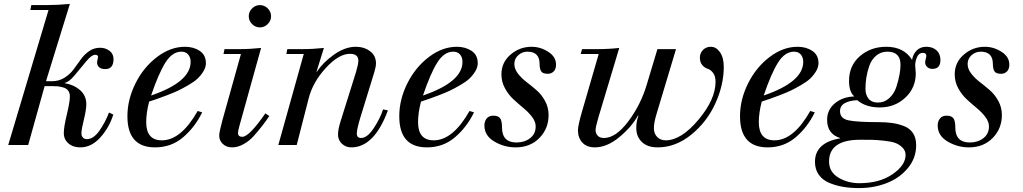

<svg xmlns="http://www.w3.org/2000/svg" viewBox="-20 -741 5227 981"><path d="M228 -690H135L140 -715H215Q276 -715 337 -721L215 -326H245Q281 -326 309 -343.5Q337 -361 356 -386.5Q375 -412 392.5 -437Q410 -462 435 -479.5Q460 -497 491 -497Q519 -497 539.5 -481.5Q560 -466 560 -439Q560 -388 518 -388Q497 -388 486.5 -397.5Q476 -407 476 -422Q476 -427 478.5 -437Q481 -447 481 -450Q481 -461 466 -461Q448 -461 420 -427Q392 -393 362 -357Q332 -321 311 -318V-316Q358 -308 389.5 -280Q421 -252 421 -209Q421 -180 408.5 -130Q396 -80 396 -59Q396 -47 403.5 -38.5Q411 -30 423 -30Q458 -30 488.5 -74Q519 -118 537 -166L556 -157L557 -156Q558 -156 559 -156Q538 -89 492.5 -38.5Q447 12 390 12Q353 12 329.5 -8.5Q306 -29 306 -61Q306 -92 321.5 -156Q337 -220 337 -248Q337 -267 328 -278.5Q319 -290 302 -294.5Q285 -299 273.5 -300Q262 -301 243 -301H208L124 0H22Z M990 -174 1013 -167Q976 -91 915.5 -39.5Q855 12 772 12Q631 12 631 -147Q631 -232 672 -314.5Q713 -397 782 -449.5Q851 -502 925 -502Q969 -502 1000.5 -481Q1032 -460 1032 -418Q1032 -397 1019 -376Q1006 -355 989 -339Q972 -323 941.5 -305.5Q911 -288 890 -278Q869 -268 832.5 -254Q796 -240 783.5 -236Q771 -232 742 -222Q727 -164 727 -117Q727 -24 807 -24Q905 -24 990 -174ZM954 -425Q954 -448 941.5 -462.5Q929 -477 907 -477Q860 -477 825 -421Q790 -365 752 -253Q954 -322 954 -425Z M1211 -465H1122L1127 -490H1202Q1258 -490 1314 -496L1205 -104Q1196 -72 1196 -62Q1196 -42 1218 -42Q1253 -42 1336 -162L1356 -148Q1341 -125 1319 -97Q1297 -69 1275.5 -45Q1254 -21 1224.5 -4.5Q1195 12 1166 12Q1137 12 1118.5 -5.5Q1100 -23 1100 -48Q1100 -66 1116 -125ZM1268 -618Q1251 -635 1251 -658Q1251 -681 1268 -698Q1285 -715 1308 -715Q1331 -715 1348 -698Q1365 -681 1365 -658Q1365 -635 1348 -618Q1331 -601 1308 -601Q1285 -601 1268 -618Z M1402 0 1532 -465H1443L1448 -490H1523Q1579 -490 1635 -496L1597 -374H1599Q1630 -422 1686.5 -462Q1743 -502 1798 -502Q1840 -502 1870.5 -479.5Q1901 -457 1901 -417Q1901 -401 1893 -374L1821 -140Q1803 -80 1803 -59Q1803 -36 1825 -36Q1857 -36 1890.5 -87.5Q1924 -139 1937 -182L1962 -177Q1892 12 1775 12Q1746 12 1726.5 -7Q1707 -26 1707 -53Q1707 -81 1721 -124L1799 -373Q1811 -413 1811 -431Q1811 -466 1768 -466Q1711 -466 1644.5 -393.5Q1578 -321 1557 -238L1496 0Z M2379 -174 2402 -167Q2365 -91 2304.5 -39.5Q2244 12 2161 12Q2020 12 2020 -147Q2020 -232 2061 -314.5Q2102 -397 2171 -449.5Q2240 -502 2314 -502Q2358 -502 2389.5 -481Q2421 -460 2421 -418Q2421 -397 2408 -376Q2395 -355 2378 -339Q2361 -323 2330.5 -305.5Q2300 -288 2279 -278Q2258 -268 2221.5 -254Q2185 -240 2172.5 -236Q2160 -232 2131 -222Q2116 -164 2116 -117Q2116 -24 2196 -24Q2294 -24 2379 -174ZM2343 -425Q2343 -448 2330.5 -462.5Q2318 -477 2296 -477Q2249 -477 2214 -421Q2179 -365 2141 -253Q2343 -322 2343 -425Z M2542 -361Q2542 -422 2588.5 -462Q2635 -502 2696 -502Q2741 -502 2781 -476.5Q2821 -451 2821 -411Q2821 -388 2809 -376Q2797 -364 2779 -364Q2752 -364 2744.5 -377.5Q2737 -391 2737 -414Q2737 -477 2675 -477Q2648 -477 2628 -459Q2608 -441 2608 -414Q2608 -389 2626 -365.5Q2644 -342 2670 -322Q2696 -302 2721.5 -280Q2747 -258 2765 -225Q2783 -192 2783 -153Q2783 -84 2736 -36Q2689 12 2615 12Q2556 12 2505.5 -18Q2455 -48 2455 -100Q2455 -121 2466.5 -135.5Q2478 -150 2500 -150Q2526 -150 2535.5 -136.5Q2545 -123 2545 -90Q2545 -13 2619 -13Q2660 -13 2688.5 -35Q2717 -57 2717 -95Q2717 -119 2699 -143Q2681 -167 2655 -188.5Q2629 -210 2603.5 -233.5Q2578 -257 2560 -290Q2542 -323 2542 -361Z M3339 -490H3434L3334 -157Q3321 -114 3321 -86Q3321 -58 3338 -41Q3355 -24 3381 -24Q3460 -24 3548 -128.5Q3636 -233 3636 -323Q3636 -352 3623.5 -368.5Q3611 -385 3596 -389.5Q3581 -394 3568.5 -408Q3556 -422 3556 -447Q3556 -470 3572 -486Q3588 -502 3612 -502Q3639 -502 3658.5 -474.5Q3678 -447 3678 -399Q3678 -307 3635 -212.5Q3592 -118 3512 -53Q3432 12 3340 12Q3288 12 3259.5 -15.5Q3231 -43 3231 -87Q3231 -122 3242 -149L3240 -151Q3207 -92 3144 -40Q3081 12 3019 12Q2978 12 2955.5 -12.5Q2933 -37 2933 -75Q2933 -100 2954 -172L3039 -465H2947L2954 -490H3032Q3089 -490 3144 -496L3038 -143Q3023 -92 3023 -76Q3023 -60 3033.5 -48Q3044 -36 3066 -36Q3126 -36 3189.5 -120Q3253 -204 3284 -307Z M4120 -174 4143 -167Q4106 -91 4045.5 -39.5Q3985 12 3902 12Q3761 12 3761 -147Q3761 -232 3802 -314.5Q3843 -397 3912 -449.5Q3981 -502 4055 -502Q4099 -502 4130.5 -481Q4162 -460 4162 -418Q4162 -397 4149 -376Q4136 -355 4119 -339Q4102 -323 4071.5 -305.5Q4041 -288 4020 -278Q3999 -268 3962.5 -254Q3926 -240 3913.5 -236Q3901 -232 3872 -222Q3857 -164 3857 -117Q3857 -24 3937 -24Q4035 -24 4120 -174ZM4084 -425Q4084 -448 4071.5 -462.5Q4059 -477 4037 -477Q3990 -477 3955 -421Q3920 -365 3882 -253Q4084 -322 4084 -425Z M4661 1Q4661 67 4618.5 118Q4576 169 4510.5 194.5Q4445 220 4369 220Q4326 220 4289.5 214Q4253 208 4218.5 194Q4184 180 4164 152.5Q4144 125 4144 86Q4144 -12 4272 -34V-36Q4206 -57 4206 -129Q4206 -180 4245.5 -213Q4285 -246 4343 -248V-250Q4318 -274 4318 -327Q4318 -406 4373.5 -454Q4429 -502 4508 -502Q4599 -502 4640 -435Q4645 -465 4664 -483.5Q4683 -502 4713 -502Q4745 -502 4765 -484Q4785 -466 4785 -434Q4785 -389 4744 -389Q4728 -389 4717.5 -398.5Q4707 -408 4707 -423Q4707 -430 4710 -440Q4713 -450 4713 -456Q4713 -471 4695 -471Q4675 -471 4665.5 -449.5Q4656 -428 4656 -405Q4656 -401 4657.5 -387.5Q4659 -374 4659 -366Q4659 -292 4605.5 -242Q4552 -192 4475 -192Q4404 -192 4360 -229Q4323 -228 4297.5 -214.5Q4272 -201 4272 -173Q4272 -135 4316 -126Q4360 -117 4467 -117Q4508 -117 4539 -112.5Q4570 -108 4599.5 -96.5Q4629 -85 4645 -60.5Q4661 -36 4661 1ZM4216 84Q4216 138 4264 166.5Q4312 195 4370 195Q4474 195 4540.5 149Q4607 103 4607 51Q4607 29 4591 13Q4575 -3 4555 -10.5Q4535 -18 4497.5 -22Q4460 -26 4438 -26.5Q4416 -27 4376 -27Q4216 -27 4216 84ZM4402 -287Q4402 -256 4418 -236.5Q4434 -217 4465 -217Q4499 -217 4524 -240Q4549 -263 4560 -297.5Q4571 -332 4576 -360Q4581 -388 4581 -410Q4581 -477 4514 -477Q4481 -477 4457 -457Q4433 -437 4422 -405.5Q4411 -374 4406.5 -345Q4402 -316 4402 -287Z M4858 -361Q4858 -422 4904.5 -462Q4951 -502 5012 -502Q5057 -502 5097 -476.5Q5137 -451 5137 -411Q5137 -388 5125 -376Q5113 -364 5095 -364Q5068 -364 5060.5 -377.5Q5053 -391 5053 -414Q5053 -477 4991 -477Q4964 -477 4944 -459Q4924 -441 4924 -414Q4924 -389 4942 -365.5Q4960 -342 4986 -322Q5012 -302 5037.5 -280Q5063 -258 5081 -225Q5099 -192 5099 -153Q5099 -84 5052 -36Q5005 12 4931 12Q4872 12 4821.5 -18Q4771 -48 4771 -100Q4771 -121 4782.5 -135.5Q4794 -150 4816 -150Q4842 -150 4851.5 -136.5Q4861 -123 4861 -90Q4861 -13 4935 -13Q4976 -13 5004.5 -35Q5033 -57 5033 -95Q5033 -119 5015 -143Q4997 -167 4971 -188.5Q4945 -210 4919.5 -233.5Q4894 -257 4876 -290Q4858 -323 4858 -361Z"/></svg>

Font: Justus
Style: ItalicOldstyle
Weight: 400
Italic angle: -12°
Version: Version 001.001